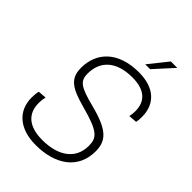

<svg xmlns="http://www.w3.org/2000/svg" viewBox="-264 -1017 1144 1144"><g transform="rotate(45 308.0 -445.0)"><path d="M382 -786H423L532 -906H478ZM260 16C428 16 540 -65 540 -210C540 -297 500 -346 335 -388C205 -421 178 -442 178 -505C178 -605 243 -677 383 -677C495 -677 538 -623 538 -547C538 -530 536 -514 533 -501L586 -505C589 -518 590 -535 590 -551C590 -660 518 -726 390 -726C213 -726 126 -629 126 -501C126 -410 176 -379 305 -344C464 -301 488 -272 488 -205C488 -92 399 -33 267 -33C147 -33 96 -90 96 -173C96 -193 99 -216 102 -226L49 -222C45 -208 43 -186 43 -167C43 -56 123 16 260 16Z"/></g></svg>

Font: Geist ExtraLight
Style: Italic
Weight: 200
Italic angle: -12°
Designer: Basement.studio, Andrés Briganti, Mateo Zaragoza
Foundry: Basement.studio, Vercel, Andrés Briganti, Guido Ferreyra, Mateo Zaragoza
Version: Version 1.500